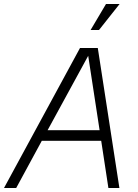

<svg xmlns="http://www.w3.org/2000/svg" viewBox="-47 -940 688 960"><path d="M-27 0H34L162 -236H459L495 0H550L442 -700H353ZM406 -790H448L551 -920H483ZM191 -289 394 -661 451 -289Z"/></svg>

Font: Uncut Sans Light Italic
Style: Regular
Weight: 300
Italic angle: -11°
Designer: Kasper Nordkvist
Foundry: UNCUT.wtf
Version: Version 1.304;Glyphs 3.2 (3246)